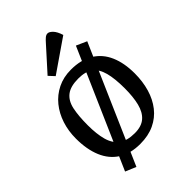

<svg xmlns="http://www.w3.org/2000/svg" viewBox="-236 -805 969 969"><g transform="rotate(-45 248.5 -320.0)"><path d="M140 77 83 53 357 -572 413 -547ZM236 9Q166 9 119 -21Q72 -51 48.5 -107Q25 -163 25 -240Q25 -294 40.5 -341.5Q56 -389 85.5 -425.5Q115 -462 157.5 -483Q200 -504 253 -504Q325 -504 373 -474.5Q421 -445 444.5 -391Q468 -337 468 -263Q468 -205 453.5 -155.5Q439 -106 410 -69Q381 -32 337.5 -11.5Q294 9 236 9ZM255 -49Q303 -49 330 -72.5Q357 -96 368 -140Q379 -184 379 -245Q379 -315 367 -359.5Q355 -404 327 -425Q299 -446 248 -446Q192 -446 163 -423.5Q134 -401 124.5 -356.5Q115 -312 115 -245Q115 -183 127 -139Q139 -95 169.5 -72Q200 -49 255 -49ZM176 -535 148 -565 257 -686Q269 -700 279 -708.5Q289 -717 299 -717Q311 -717 325.5 -702Q340 -687 350 -655Z"/></g></svg>

Font: Faustina Light
Style: Regular
Weight: 400
Version: Version 1.200